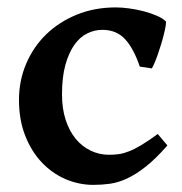

<svg xmlns="http://www.w3.org/2000/svg" viewBox="-20 -489 496 523"><path d="M436 -92.8Q404.3 -56.6 377.4 -35.4Q350.6 -14.2 326.4 -2.9Q302.2 8.3 279.8 11.5Q257.3 14.6 234.4 14.6Q194.8 14.6 158.2 -1.2Q121.6 -17.1 93.5 -46.9Q65.4 -76.7 48.6 -119.6Q31.7 -162.6 31.7 -216.8Q31.7 -269.5 51.3 -315.4Q70.8 -361.3 105.7 -395.3Q140.6 -429.2 189 -449Q237.3 -468.8 295.4 -468.8Q311.5 -468.8 331.8 -466.1Q352.1 -463.4 371.6 -458.3Q391.1 -453.1 407.5 -446Q423.8 -439 432.1 -430.2Q432.6 -426.3 430.9 -416.5Q429.2 -406.7 426 -394Q422.9 -381.3 418.5 -367.2Q414.1 -353 409.7 -340.3Q405.3 -327.6 400.9 -317.4Q396.5 -307.1 393.6 -302.7L360.8 -307.6Q344.7 -355.5 321.3 -381.6Q297.9 -407.7 258.8 -407.7Q237.3 -407.7 217.5 -397.9Q197.8 -388.2 182.6 -366.9Q167.5 -345.7 158.2 -312.5Q148.9 -279.3 148.9 -231.9Q148.9 -192.9 158.9 -162.4Q168.9 -131.8 186.3 -110.8Q203.6 -89.8 227.1 -78.6Q250.5 -67.4 276.9 -67.4Q290.5 -67.4 303.2 -69.1Q315.9 -70.8 331.1 -76.7Q346.2 -82.5 365 -93.8Q383.8 -105 409.7 -124Z"/></svg>

Font: Gentium Basic
Style: Bold
Weight: 700
Designer: J. Victor Gaultney and Annie Olsen
Foundry: SIL International
Version: Version 1.100